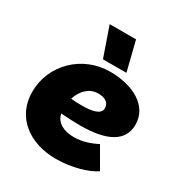

<svg xmlns="http://www.w3.org/2000/svg" viewBox="-178 -882 972 1028"><g transform="rotate(30 307.5 -367.5)"><path d="M314 17C412 17 506 -12 552 -44L479 -170C439 -149 391 -132 338 -132C279 -132 230 -154 217 -208C261 -205 301 -203 337 -203C506 -203 592 -254 592 -354C592 -474 470 -533 334 -533C160 -533 25 -397 25 -232C25 -75 150 17 314 17ZM266 -571H411L366 -752H203ZM224 -303C241 -359 282 -400 336 -400C374 -400 406 -387 406 -348C406 -310 352 -300 291 -300C269 -300 246 -301 224 -303Z"/></g></svg>

Font: Fixel Display Black
Style: Italic
Weight: 900
Italic angle: -10°
Designer: AlfaBravo + MacPaw
Foundry: Kyrylo Tkachov, Marchela Mozhyna, Serhii Makarenko, Maria Weinstein, Zakhar Kryvoshyya
Version: Version 1.210;Glyphs 3.2 (3217)